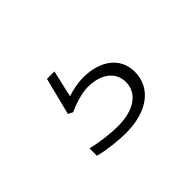

<svg xmlns="http://www.w3.org/2000/svg" viewBox="-55 -98 383 383"><g transform="rotate(-45 137.0 94.0)"><path d="M127 188C188 188 226 159 226 114C226 74 194 49 144 49C132 49 115 52 100 57L113 0H92L72 79L82 84C101 75 123 69 138 69C175 69 199 87 199 116C199 147 171 167 126 167C106 167 78 164 54 158V179C78 185 106 188 127 188Z"/></g></svg>

Font: LT Wave Thin
Style: Regular
Weight: 100
Designer: Daniel Lyons
Version: Version 2.5 (Glyphs App)